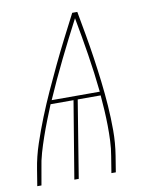

<svg xmlns="http://www.w3.org/2000/svg" viewBox="-83 -796 666 857"><g transform="rotate(-10 250.0 -367.5)"><path d="M16 0 28 -74Q37 -131 56 -187.5Q75 -244 97 -299Q119 -354 144 -409Q169 -464 195 -518.5Q221 -573 248.5 -627Q276 -681 304 -735H327Q337 -681 346.5 -627Q356 -573 364 -518.5Q372 -464 378.5 -409.5Q385 -355 389 -299Q393 -243 393 -186.5Q393 -130 384 -74L372 0H352L364 -74Q370 -108 371.5 -143Q373 -178 372.5 -212.5Q372 -247 370 -281.5Q368 -316 365 -350H261L204 0H184L242 -350H138Q124 -316 110.5 -281.5Q97 -247 85 -212.5Q73 -178 63 -143.5Q53 -109 48 -74L35 0ZM146 -367H364Q355 -454 341.5 -539Q328 -624 312 -709Q268 -625 226 -539.5Q184 -454 146 -367Z"/></g></svg>

Font: Iosevka Curly Thin Oblique
Style: Regular
Weight: 100
Italic angle: -9°
Monospace: yes
Designer: Belleve Invis
Foundry: Belleve Invis
Version: Version 11.1.0; ttfautohint (v1.8.3)